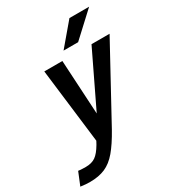

<svg xmlns="http://www.w3.org/2000/svg" viewBox="-301 -818 1031 1141"><g transform="rotate(-30 214.5 -247.5)"><path d="M-52 112Q-47 113 -34.5 114Q-22 115 -1 115Q40 115 66 97Q92 79 119 33L131 11L69 -500H193L214 -128L393 -500H517L244 0Q201 77 163 122Q125 167 81 186Q37 205 -23 205Q-36 205 -52 204Q-68 203 -88 200ZM492 -700 330 -550H230L357 -700Z"/></g></svg>

Font: Epunda Sans SemiBold
Style: Italic
Weight: 600
Italic angle: -12.0243°
Designer: Simon Atzbach
Foundry: typofactur
Version: Version 2.204; ttfautohint (v1.8.4.7-5d5b)